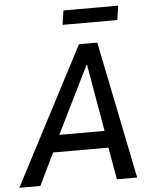

<svg xmlns="http://www.w3.org/2000/svg" viewBox="-75 -933 789 982"><g transform="rotate(-5 319.5 -442.0)"><path d="M-16 0 352 -705H446L589 0H485L449 -205L487 -165H138L192 -206L92 0ZM381 -596 198 -225 185 -252H468L448 -227L384 -596ZM277 -811 288 -884H569L558 -811Z"/></g></svg>

Font: Nunito Sans 7pt Condensed SemiBold
Style: Italic
Weight: 600
Width: 3
Italic angle: -9°
Designer: Vernon Adams
Foundry: Vernon Adams
Version: Version 3.101;gftools[0.9.27]